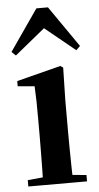

<svg xmlns="http://www.w3.org/2000/svg" viewBox="-57 -865 463 901"><g transform="rotate(-5 174.5 -415.0)"><path d="M39.2 0V-29.9L145.8 -40.2H207.8L315.8 -29.9V0ZM109.6 0Q110.6 -25.5 111.3 -67.4Q111.9 -109.4 112.4 -154.8Q112.9 -200.3 112.9 -234.8V-308Q112.9 -358.3 112.3 -394.3Q111.6 -430.4 109.6 -466.2L30.5 -472.9V-497.4L238.1 -550.4L250.8 -541.7L247.4 -387.9V-234.8Q247.4 -200.3 247.9 -154.8Q248.4 -109.4 249.2 -67.4Q250.1 -25.5 251.1 0ZM319.4 -617.5 137.8 -765.6H216.4L34.8 -617.5L15.6 -635.9L149.7 -829.5H204.2L338.3 -635.9Z"/></g></svg>

Font: Source Han Serif JP VF
Style: Regular
Weight: 250
Designer: Ryoko NISHIZUKA 西塚涼子 (kana & ideographs); Frank Grießhammer (Latin, Greek & Cyrillic); Wenlong ZHANG 张文龙 (bopomofo); San
Foundry: Adobe
Version: Version 2.001;hotconv 1.1.0;makeotfexe 2.6.0